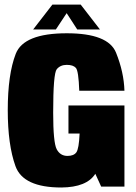

<svg xmlns="http://www.w3.org/2000/svg" viewBox="-20 -830 603 854"><path d="M253 4Q366 3 404 -57L430 0H533.5V-361H284.5V-236H334V-234.5Q331 -168 319.5 -152.2Q308 -136.5 280 -136.5Q248 -136.5 232.2 -166.2Q216.5 -196 216.5 -329Q216.5 -503 232.5 -522.2Q248.5 -541.5 277 -541.5Q305.5 -541.5 317.5 -528Q329.5 -514.5 332.5 -426.5H533.5Q531 -509 496.2 -595.5Q461.5 -682 277 -682Q85.5 -682 50 -590.5Q14.5 -499 14.5 -340Q14.5 -186 48.8 -91Q83 4 253 4ZM127.5 -699H228.5L276.5 -771.5L323.5 -699H424.5L339 -809.5H213Z"/></svg>

Font: Anybody Condensed Black
Style: Regular
Weight: 900
Width: 3
Designer: Tyler Finck
Foundry: Etcetera Type Company
Version: Version 1.113;gftools[0.9.25]